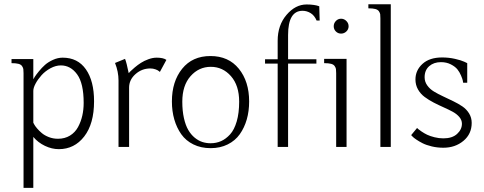

<svg xmlns="http://www.w3.org/2000/svg" viewBox="-20 -704 2318 920"><path d="M139.6 -420.9V-324.2Q141.6 -328.1 147.2 -336.9Q152.8 -345.7 166.5 -362.5Q180.2 -379.4 195.6 -393.1Q210.9 -406.7 233.9 -417.2Q256.8 -427.7 280.3 -427.7Q352.5 -427.7 391.6 -371.8Q430.7 -315.9 430.7 -218.8Q430.7 -110.8 383.5 -50Q336.4 10.7 261.7 10.7Q228.5 10.7 195.3 -5.1Q162.1 -21 139.6 -47.9V196.3H92.8V-353.5Q92.8 -366.7 91.8 -373Q90.8 -379.4 85.7 -387.2Q80.6 -395 68.4 -398.2Q56.2 -401.4 35.2 -401.4V-420.9ZM271.5 -390.6Q247.1 -390.6 221.9 -377Q196.8 -363.3 179.2 -343.8Q161.6 -324.2 150.6 -303.7Q139.6 -283.2 139.6 -268.6V-116.2L143.6 -108.4Q147.9 -100.1 157.5 -88.9Q167 -77.6 180.2 -66.4Q193.4 -55.2 213.9 -47.1Q234.4 -39.1 257.8 -39.1Q290.5 -39.1 315.2 -54.2Q339.8 -69.3 353.8 -95Q367.7 -120.6 374.3 -149.7Q380.9 -178.7 380.9 -210.9Q380.9 -304.7 349.6 -347.7Q318.4 -390.6 271.5 -390.6Z M547.9 0V-318.4Q547.9 -360.4 531.2 -402.3L579.1 -421.9Q586.4 -404.8 596.7 -353.5Q599.6 -356.9 605.5 -362.8Q611.3 -368.7 625.7 -380.9Q640.1 -393.1 655.3 -402.8Q670.4 -412.6 691.2 -420.2Q711.9 -427.7 730.5 -427.7Q762.7 -427.7 777.3 -417L746.1 -359.4L741.2 -363.3Q736.3 -367.7 724.9 -371.8Q713.4 -376 700.2 -376Q659.7 -376 629.2 -348.9Q598.6 -321.8 598.6 -284.2V0Z M988.3 -435.5Q1075.2 -435.5 1124.5 -374.5Q1173.8 -313.5 1173.8 -217.8Q1173.8 -171.4 1162.4 -131.6Q1150.9 -91.8 1128.9 -60.8Q1106.9 -29.8 1071 -12Q1035.2 5.9 989.3 5.9Q942.9 5.9 906.7 -12Q870.6 -29.8 848.6 -60.8Q826.7 -91.8 815.2 -131.6Q803.7 -171.4 803.7 -217.8Q803.7 -313.5 852.8 -374.5Q901.9 -435.5 988.3 -435.5ZM989.3 -17.6Q1016.1 -17.6 1039.3 -27.8Q1062.5 -38.1 1082.5 -60.1Q1102.5 -82 1114.3 -122.3Q1126 -162.6 1126 -216.8Q1126 -294.4 1086.7 -339.1Q1047.4 -383.8 990.2 -383.8Q932.6 -383.8 893.1 -339.1Q853.5 -294.4 853.5 -216.8Q853.5 -172.9 861.3 -138.2Q869.1 -103.5 882.1 -81.3Q895 -59.1 912.8 -44.4Q930.7 -29.8 949.5 -23.7Q968.3 -17.6 989.3 -17.6Z M1310.5 0V-399.4H1250V-419.9H1310.5V-508.8Q1310.5 -583 1353 -632.8Q1395.5 -682.6 1449.2 -682.6Q1467.8 -682.6 1482.9 -680.4Q1498 -678.2 1503.9 -675.8L1509.8 -673.8L1511.7 -605.5H1497.1Q1486.8 -629.9 1468.5 -641.1Q1450.2 -652.3 1429.7 -652.3Q1360.4 -652.3 1360.4 -536.1V-419.9H1496.1V-399.4H1360.4V0Z M1590.8 0V-353.5Q1590.8 -366.7 1589.8 -373Q1588.9 -379.4 1583.7 -387.2Q1578.6 -395 1566.4 -398.2Q1554.2 -401.4 1533.2 -401.4V-421.9H1640.6V0ZM1589.4 -553.2Q1579.1 -563.5 1579.1 -578.1Q1579.1 -592.8 1589.4 -603.5Q1599.6 -614.3 1614.3 -614.3Q1628.9 -614.3 1639.6 -603.5Q1650.4 -592.8 1650.4 -578.1Q1650.4 -563.5 1639.6 -553.2Q1628.9 -543 1614.3 -543Q1599.6 -543 1589.4 -553.2Z M1802.7 0V-616.2Q1802.7 -629.4 1801.8 -635.7Q1800.8 -642.1 1795.7 -649.9Q1790.5 -657.7 1778.3 -660.9Q1766.1 -664.1 1745.1 -664.1V-683.6H1852.5V0Z M1950.2 -56.6 1978.5 -90.8Q1980.5 -88.9 1984.1 -85.4Q1987.8 -82 2000.5 -73.5Q2013.2 -64.9 2026.9 -58.3Q2040.5 -51.8 2061.8 -46.4Q2083 -41 2104.5 -41Q2147 -41 2170.2 -62.3Q2193.4 -83.5 2193.4 -111.3Q2193.4 -128.4 2181.2 -143.1Q2168.9 -157.7 2149.2 -168.5Q2129.4 -179.2 2105.7 -189.7Q2082 -200.2 2058.3 -212.4Q2034.7 -224.6 2014.9 -239.3Q1995.1 -253.9 1982.9 -275.4Q1970.7 -296.9 1970.7 -323.2Q1970.7 -367.2 2004.4 -397.9Q2038.1 -428.7 2098.6 -428.7Q2130.4 -428.7 2160.4 -421.9Q2190.4 -415 2204.6 -408.2L2218.8 -401.4V-307.6H2199.2Q2198.7 -311.5 2197.5 -318.1Q2196.3 -324.7 2189.2 -341.8Q2182.1 -358.9 2171.6 -371.8Q2161.1 -384.8 2140.4 -395.5Q2119.6 -406.2 2092.8 -406.2Q2058.6 -406.2 2036.6 -387Q2014.6 -367.7 2014.6 -334Q2014.6 -312.5 2027.1 -294.9Q2039.6 -277.3 2059.3 -265.4Q2079.1 -253.4 2103.3 -242.2Q2127.4 -231 2151.6 -219.2Q2175.8 -207.5 2195.6 -194.1Q2215.3 -180.7 2227.8 -160.4Q2240.2 -140.1 2240.2 -115.2Q2240.2 -62 2200.7 -29.1Q2161.1 3.9 2104.5 3.9Q2075.7 3.9 2049.1 -2.4Q2022.5 -8.8 2005.1 -17.6Q1987.8 -26.4 1974.9 -35.2Q1961.9 -43.9 1956.1 -50.3Z"/></svg>

Font: Buda
Style: light
Weight: 400
Version: Version 1.002